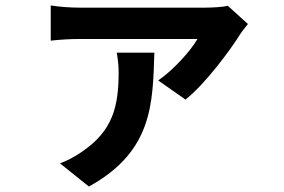

<svg xmlns="http://www.w3.org/2000/svg" viewBox="-20 -587 1040 704"><path d="M889 -499 815 -566C799 -561 756 -559 734 -559C692 -559 320 -559 270 -559C237 -559 197 -562 166 -567V-438C203 -442 237 -444 270 -444C320 -444 655 -444 704 -444C680 -402 617 -331 560 -292L660 -222C731 -277 824 -403 859 -459C865 -469 880 -488 889 -499ZM546 -394H408C412 -372 415 -347 415 -323C415 -197 394 -108 281 -31C251 -10 226 2 200 12L306 97C540 -32 540 -207 546 -394Z"/></svg>

Font: Noto Sans Mono CJK TC
Style: Bold
Weight: 700
Designer: Ryoko NISHIZUKA 西塚涼子 (kana, bopomofo & ideographs); Paul D. Hunt (Latin, Greek & Cyrillic); Sandoll Communications 산돌커뮤니
Foundry: Adobe
Version: Version 2.004;hotconv 1.0.118;makeotfexe 2.5.65603